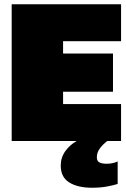

<svg xmlns="http://www.w3.org/2000/svg" viewBox="-20 -664 595 904"><path d="M35 0V-644H550V-470H277V-412H512V-232H277V-174H550V0H485Q464 16 450 35Q436 54 436 76Q436 95 448.5 101Q461 107 483 107Q496 107 510.5 104Q525 101 534 96V202Q517 208 484.5 214Q452 220 414 220Q346 220 306 195Q266 170 266 116Q266 77 288 47Q310 17 341 0Z"/></svg>

Font: Kanit Black
Style: Regular
Weight: 900
Designer: Katatrad Team
Foundry: CadsonDemak
Version: Version 2.000; ttfautohint (v1.8.3)